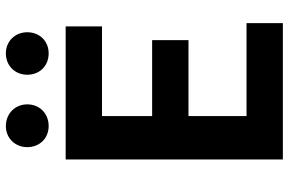

<svg xmlns="http://www.w3.org/2000/svg" viewBox="-185 -800 985 655"><g transform="rotate(-90 307.5 -472.5)"><path d="M91 0H556V-124H239V-322H498V-446H239V-617H545V-741H91ZM205 -799C248 -799 279 -830 279 -872C279 -913 248 -945 205 -945C163 -945 133 -913 133 -872C133 -830 163 -799 205 -799ZM453 -799C495 -799 525 -830 525 -872C525 -913 495 -945 453 -945C410 -945 380 -913 380 -872C380 -830 410 -799 453 -799Z"/></g></svg>

Font: Noto Sans CJK TC
Style: Bold
Weight: 700
Designer: Ryoko NISHIZUKA 西塚涼子 (kana, bopomofo & ideographs); Paul D. Hunt (Latin, Greek & Cyrillic); Sandoll Communications 산돌커뮤니
Foundry: Adobe
Version: Version 2.004;hotconv 1.0.118;makeotfexe 2.5.65603